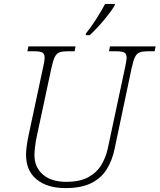

<svg xmlns="http://www.w3.org/2000/svg" viewBox="-20 -951 815 981"><path d="M315 10Q221 10 167 -34.5Q113 -79 113 -161Q113 -177 116.5 -205Q120 -233 127 -264L200 -606Q208 -640 208 -656Q208 -677 195.5 -683Q183 -689 156 -689H120L125 -714H366L361 -689H323Q299 -689 284 -683.5Q269 -678 260 -660Q251 -642 243 -605L170 -264Q162 -229 159 -201Q156 -173 156 -158Q156 -97 199 -59.5Q242 -22 318 -22Q388 -22 431 -45.5Q474 -69 497 -107Q520 -145 530 -189L619 -606Q622 -622 624.5 -635Q627 -648 627 -656Q627 -677 614 -683Q601 -689 575 -689H537L542 -714H775L770 -689H733Q709 -689 694 -683.5Q679 -678 670 -660Q661 -642 653 -605L565 -188Q553 -130 524.5 -85Q496 -40 445.5 -15Q395 10 315 10ZM418 -771 419 -780Q444 -811 470 -851Q496 -891 517 -931H567L566 -923Q553 -901 531.5 -873.5Q510 -846 485.5 -819Q461 -792 438 -771Z"/></svg>

Font: Noto Serif ExtraLight
Style: Italic
Weight: 200
Italic angle: -12°
Designer: Monotype Design Team
Foundry: Monotype Imaging Inc.
Version: Version 2.014; ttfautohint (v1.8.4.7-5d5b)